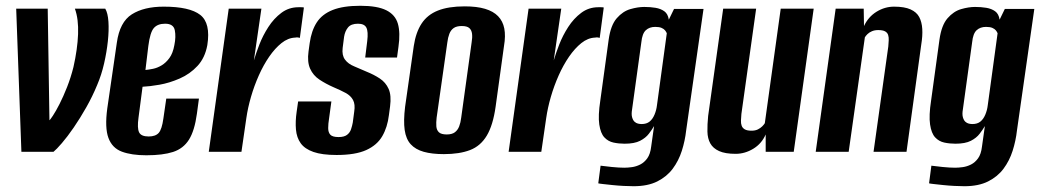

<svg xmlns="http://www.w3.org/2000/svg" viewBox="-20 -525 3597 664"><path d="M54 0 36 -495H145L151 -109Q153 -110 163 -125Q173 -140 186 -165.5Q199 -191 212 -224Q225 -257 234 -293Q248 -355 250 -407Q252 -459 239 -495H344Q353 -480 355 -450Q357 -420 353 -382.5Q349 -345 340 -305.5Q331 -266 316 -231Q300 -192 278.5 -154Q257 -116 235 -84Q213 -52 194 -30Q175 -8 165 0Z M486 12Q435 12 401.5 -0.5Q368 -13 355 -48Q342 -83 351 -150L384 -377Q394 -449 436 -475.5Q478 -502 546 -502Q636 -502 672.5 -473.5Q709 -445 697 -369Q689 -325 663 -297Q637 -269 601.5 -253.5Q566 -238 531.5 -232Q497 -226 473 -225L459 -118Q454 -82 461 -67.5Q468 -53 494 -53Q518 -53 529 -65.5Q540 -78 545 -115L555 -184H668L661 -132Q653 -73 633.5 -42Q614 -11 578.5 0.5Q543 12 486 12ZM483 -283Q494 -284 509 -287Q524 -290 539 -299Q554 -308 566 -324.5Q578 -341 583 -369Q589 -398 584.5 -420.5Q580 -443 551 -443Q525 -443 512 -428Q499 -413 493 -366Z M702 0 771 -495H884L858 -316Q865 -340 877 -371Q889 -402 908 -431.5Q927 -461 953 -480.5Q979 -500 1012 -500Q1016 -500 1022 -500Q1028 -500 1031 -499L1017 -394Q1015 -395 1010.5 -395.5Q1006 -396 1001 -395Q976 -394 953.5 -376Q931 -358 911 -329Q891 -300 875 -264Q859 -228 848 -190Q837 -152 832 -117L815 0Z M1144 11Q1094 11 1064 0.5Q1034 -10 1020 -29.5Q1006 -49 1003.5 -77Q1001 -105 1006 -139L1011 -174H1126L1118 -115Q1115 -97 1115 -82Q1115 -67 1122.5 -59Q1130 -51 1151 -51Q1170 -51 1180 -58.5Q1190 -66 1194 -78Q1198 -90 1200 -101L1205 -139Q1209 -164 1201 -179Q1193 -194 1175.5 -203.5Q1158 -213 1132 -224Q1107 -235 1085 -249.5Q1063 -264 1052.5 -287.5Q1042 -311 1047 -347L1051 -376Q1057 -419 1075.5 -447.5Q1094 -476 1130.5 -490.5Q1167 -505 1226 -505Q1285 -505 1316 -489.5Q1347 -474 1356 -443Q1365 -412 1358 -363L1353 -326H1243L1250 -383Q1254 -416 1247 -429.5Q1240 -443 1218 -443Q1194 -443 1183.5 -430Q1173 -417 1170 -398L1165 -359Q1162 -334 1173 -319Q1184 -304 1205 -295.5Q1226 -287 1248 -277Q1273 -267 1293.5 -253.5Q1314 -240 1324 -217.5Q1334 -195 1329 -157L1325 -127Q1320 -85 1302 -54Q1284 -23 1246.5 -6Q1209 11 1144 11Z M1515 8Q1474 8 1445.5 0Q1417 -8 1400.5 -26Q1384 -44 1379.5 -75.5Q1375 -107 1381 -156L1411 -366Q1418 -413 1438 -443.5Q1458 -474 1494.5 -488.5Q1531 -503 1587 -503Q1629 -503 1657.5 -494.5Q1686 -486 1702.5 -469Q1719 -452 1724 -426.5Q1729 -401 1723 -366L1694 -156Q1685 -92 1663.5 -56Q1642 -20 1605.5 -6Q1569 8 1515 8ZM1525 -60Q1543 -60 1553 -67.5Q1563 -75 1568 -88Q1573 -101 1575 -118L1611 -378Q1614 -395 1612.5 -408Q1611 -421 1603 -428Q1595 -435 1577 -435Q1559 -435 1549 -428Q1539 -421 1534 -408Q1529 -395 1527 -378L1490 -118Q1488 -101 1489 -88Q1490 -75 1498 -67.5Q1506 -60 1525 -60Z M1739 0 1808 -495H1921L1895 -316Q1902 -340 1914 -371Q1926 -402 1945 -431.5Q1964 -461 1990 -480.5Q2016 -500 2049 -500Q2053 -500 2059 -500Q2065 -500 2068 -499L2054 -394Q2052 -395 2047.5 -395.5Q2043 -396 2038 -395Q2013 -394 1990.5 -376Q1968 -358 1948 -329Q1928 -300 1912 -264Q1896 -228 1885 -190Q1874 -152 1869 -117L1852 0Z M2171 119Q2157 119 2137 118Q2117 117 2098 115Q2079 113 2065.5 111.5Q2052 110 2049 109L2057 48Q2071 50 2096 52.5Q2121 55 2139 55Q2151 55 2165.5 53Q2180 51 2194 44Q2208 37 2218.5 22.5Q2229 8 2232 -18L2242 -89Q2235 -77 2224 -62.5Q2213 -48 2193.5 -38Q2174 -28 2140 -28Q2120 -28 2101.5 -32Q2083 -36 2070 -50Q2057 -64 2052.5 -94.5Q2048 -125 2056 -177L2085 -388Q2092 -438 2113 -462Q2134 -486 2160 -493.5Q2186 -501 2208 -501Q2229 -501 2247 -498Q2265 -495 2277.5 -486Q2290 -477 2293 -457L2311 -494H2413L2353 -74Q2349 -38 2338 -3.5Q2327 31 2306.5 58.5Q2286 86 2253 102.5Q2220 119 2171 119ZM2199 -96Q2216 -96 2226.5 -104.5Q2237 -113 2243.5 -128.5Q2250 -144 2252 -161L2286 -410Q2284 -415 2280 -420Q2276 -425 2268 -428.5Q2260 -432 2246 -432Q2226 -432 2213.5 -420.5Q2201 -409 2198 -379L2166 -147Q2163 -130 2166 -119.5Q2169 -109 2174.5 -104Q2180 -99 2186.5 -97.5Q2193 -96 2199 -96Z M2524 7Q2488 7 2467 -2.5Q2446 -12 2436.5 -29Q2427 -46 2426.5 -70Q2426 -94 2429 -124L2481 -495H2595L2544 -131Q2543 -119 2542.5 -108.5Q2542 -98 2545 -90Q2548 -82 2556 -77.5Q2564 -73 2579 -73Q2592 -73 2601 -77.5Q2610 -82 2616 -88Q2622 -94 2625 -99L2680 -495H2794L2725 0H2628V-60Q2614 -28 2585 -10.5Q2556 7 2524 7Z M2801 0 2870 -495H2967L2968 -435Q2983 -467 3011.5 -484.5Q3040 -502 3072 -502Q3108 -502 3129 -492.5Q3150 -483 3159 -466Q3168 -449 3169.5 -425Q3171 -401 3166 -371L3115 0H3001L3052 -364Q3053 -376 3053.5 -386Q3054 -396 3051.5 -404Q3049 -412 3041 -416.5Q3033 -421 3017 -421Q3005 -421 2995.5 -417Q2986 -413 2980 -407Q2974 -401 2971 -396L2915 0Z M3315 119Q3301 119 3281 118Q3261 117 3242 115Q3223 113 3209.5 111.5Q3196 110 3193 109L3201 48Q3215 50 3240 52.5Q3265 55 3283 55Q3295 55 3309.5 53Q3324 51 3338 44Q3352 37 3362.5 22.5Q3373 8 3376 -18L3386 -89Q3379 -77 3368 -62.5Q3357 -48 3337.5 -38Q3318 -28 3284 -28Q3264 -28 3245.5 -32Q3227 -36 3214 -50Q3201 -64 3196.5 -94.5Q3192 -125 3200 -177L3229 -388Q3236 -438 3257 -462Q3278 -486 3304 -493.5Q3330 -501 3352 -501Q3373 -501 3391 -498Q3409 -495 3421.5 -486Q3434 -477 3437 -457L3455 -494H3557L3497 -74Q3493 -38 3482 -3.5Q3471 31 3450.5 58.5Q3430 86 3397 102.5Q3364 119 3315 119ZM3343 -96Q3360 -96 3370.5 -104.5Q3381 -113 3387.5 -128.5Q3394 -144 3396 -161L3430 -410Q3428 -415 3424 -420Q3420 -425 3412 -428.5Q3404 -432 3390 -432Q3370 -432 3357.5 -420.5Q3345 -409 3342 -379L3310 -147Q3307 -130 3310 -119.5Q3313 -109 3318.5 -104Q3324 -99 3330.5 -97.5Q3337 -96 3343 -96Z"/></svg>

Font: Alumni Sans Thin
Style: Bold Italic
Weight: 700
Italic angle: -8°
Version: Version 1.016